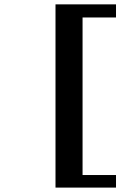

<svg xmlns="http://www.w3.org/2000/svg" viewBox="-20 -728 588 880"><path d="M234.4 131.8V-708H511.7V-647.9H358.4V74.2H511.7V131.8Z"/></svg>

Font: Charis SIL Am
Style: Bold
Weight: 700
Foundry: SIL International
Version: Version 5.000